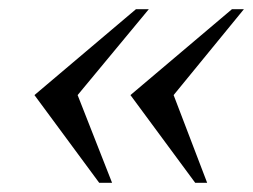

<svg xmlns="http://www.w3.org/2000/svg" viewBox="-20 -420 551 418"><path d="M55 -213 276 -400H304L149 -213L224 -22H196ZM264 -213 485 -400H511L358 -213L431 -22H405Z"/></svg>

Font: New Athena Unicode
Style: Italic
Weight: 400
Designer: J. Rusten 1997; rev. by R. Hancock 2001, 2002, rev. by D. Mastronarde 2002-2019
Foundry: Society for Classical Studies (formerly American Philological Association)
Version: Version 5.008